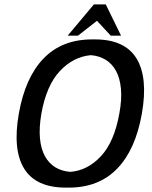

<svg xmlns="http://www.w3.org/2000/svg" viewBox="-20 -853 694 877"><path d="M486 -690 423 -758 336 -690H289L409 -833H463L533 -690ZM294 4H281Q144 4 90.5 -82.5Q37 -169 66 -334Q95 -499 179 -586Q263 -673 401 -673H414Q550 -673 603.5 -586Q657 -499 628 -334Q599 -169 515 -82.5Q431 4 294 4ZM395 -601Q315 -594 253.5 -528.5Q192 -463 169 -334Q158 -270 162.5 -221.5Q167 -173 185 -140Q203 -107 232.5 -89Q262 -71 301 -68Q380 -74 441 -139.5Q502 -205 525 -334Q537 -398 532.5 -447Q528 -496 510 -529Q492 -562 462.5 -580Q433 -598 395 -601Z"/></svg>

Font: Jura
Style: Bold Italic
Weight: 700
Designer: Ed Merritt
Foundry: Ten by Twenty
Version: Version 1.007